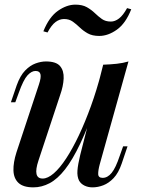

<svg xmlns="http://www.w3.org/2000/svg" viewBox="-20 -794 617 828"><path d="M396 -348Q359 -244 326 -174.5Q293 -105 260.5 -63.5Q228 -22 194 -4Q160 14 124 14Q80 14 59.5 -5.5Q39 -25 38 -59Q37 -93 51 -137L148 -430Q158 -460 154.5 -474Q151 -488 133 -488Q116 -488 98.5 -469Q81 -450 61 -394L46 -353H27L52 -426Q67 -468 88.5 -490Q110 -512 133.5 -520.5Q157 -529 178 -529Q222 -529 239 -509Q256 -489 254.5 -455.5Q253 -422 239 -383L146 -102Q120 -24 164 -24Q186 -24 212 -46.5Q238 -69 265.5 -111Q293 -153 320 -210Q347 -267 372 -336Q397 -405 417 -482ZM410 -85Q403 -59 403.5 -43Q404 -27 423 -27Q444 -27 461.5 -48.5Q479 -70 496 -121L511 -163H530L505 -89Q491 -48 470 -26Q449 -4 425.5 5Q402 14 379 14Q360 14 344.5 6.5Q329 -1 321 -15Q312 -33 314 -59Q316 -85 326 -126L425 -515Q456 -516 483.5 -519Q511 -522 534 -529ZM305 -774Q335 -774 354.5 -763Q374 -752 389 -737.5Q404 -723 419.5 -712Q435 -701 458 -701Q476 -701 493.5 -714.5Q511 -728 528 -759L546 -754Q522 -693 484 -666Q446 -639 408 -639Q378 -639 358.5 -650Q339 -661 324 -675.5Q309 -690 293.5 -701Q278 -712 256 -712Q237 -712 219.5 -699Q202 -686 185 -654L167 -659Q192 -721 230 -747.5Q268 -774 305 -774Z"/></svg>

Font: Playfair Display Medium
Style: Italic
Weight: 500
Italic angle: -14°
Designer: Claus Eggers Sørensen
Foundry: Claus Eggers Sørensen
Version: Version 1.203